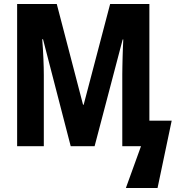

<svg xmlns="http://www.w3.org/2000/svg" viewBox="-20 -734 895 964"><path d="M335 0 196 -537H192Q194 -513 195.5 -488Q197 -463 198 -439Q199 -415 199.5 -394Q200 -373 200 -357V0H66V-714H265L397 -208H400L533 -714H730V-128H842L771 210H612L688 0H594V-360Q594 -377 594.5 -399Q595 -421 595.5 -444.5Q596 -468 597 -491.5Q598 -515 599 -536H596L455 0Z"/></svg>

Font: Noto Sans Display Condensed
Style: Bold
Weight: 700
Width: 3
Designer: Monotype Design Team
Foundry: Monotype Imaging Inc.
Version: Version 2.003